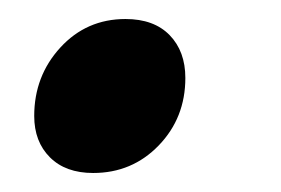

<svg xmlns="http://www.w3.org/2000/svg" viewBox="-20 -172 296 202"><path d="M16 -50Q16 -92 43.5 -122Q71 -152 112 -152Q142 -152 158.5 -135Q175 -118 175 -90Q175 -48 147 -19Q119 10 78 10Q49 10 32.5 -6.5Q16 -23 16 -50Z"/></svg>

Font: Trirong
Style: Bold Italic
Weight: 700
Italic angle: -12°
Designer: Katatrad Team
Foundry: CadsonDemak
Version: Version 1.001